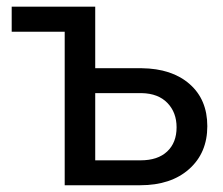

<svg xmlns="http://www.w3.org/2000/svg" viewBox="-20 -548 661 568"><path d="M261.7 -272.5V-73.7H396Q446.8 -73.7 474.6 -99.9Q502.4 -126 502.4 -171.4Q502.4 -215.3 475.3 -243.4Q448.2 -271.5 399.4 -272.5ZM14.6 -528.3H261.7V-346.2H398.9Q488.8 -345.2 541 -299.3Q593.3 -253.4 593.3 -174.8Q593.3 -95.7 539.6 -47.9Q485.8 0 395 0H171.4V-454.1H14.6Z"/></svg>

Font: MAUL
Style: Regular
Weight: 400
Designer: MAUL
Version: Version 1.0; 2020; ttfautohint (v1.8.3)